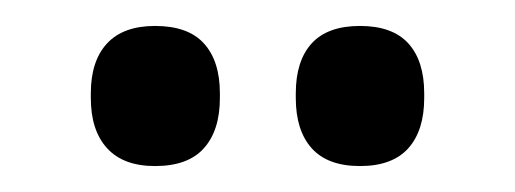

<svg xmlns="http://www.w3.org/2000/svg" viewBox="-20 -689 397 148"><path d="M99.5 -561Q75 -561 62.5 -574.8Q50 -588.5 50 -613.5V-617Q50 -642 62.5 -655.5Q75 -669 99.5 -669Q125 -669 137.2 -655.5Q149.5 -642 149.5 -617V-613.5Q149.5 -588.5 137.2 -574.8Q125 -561 99.5 -561ZM257.5 -561Q232.5 -561 220.2 -574.8Q208 -588.5 208 -613.5V-617Q208 -642 220.2 -655.5Q232.5 -669 257.5 -669Q282.5 -669 294.8 -655.5Q307 -642 307 -617V-613.5Q307 -588.5 294.8 -574.8Q282.5 -561 257.5 -561Z"/></svg>

Font: Anek Bangla Medium
Style: Regular
Weight: 500
Designer: Sulekha Rajkumar (Bangla), Yesha Goshar (Latin)
Foundry: Ek Type
Version: Version 1.003